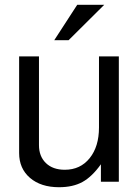

<svg xmlns="http://www.w3.org/2000/svg" viewBox="-20 -760 577 803"><path d="M477 0H402V-73Q365 -21 325 1Q285 23 227 23Q151 23 105.5 -16Q60 -55 60 -120V-524H143V-153Q143 -106 172 -78Q201 -50 251 -50Q316 -50 355 -98.5Q394 -147 394 -227V-524H477ZM303 -740H416L267 -592H207Z"/></svg>

Font: ColatingCofangSans
Style: Regular
Weight: 400
Foundry: GNU
Version: Version 412.227;June 27, 2022;FontCreator 11.0.0.2412 32-bit